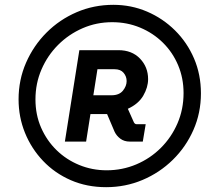

<svg xmlns="http://www.w3.org/2000/svg" viewBox="-20 -739 883 796"><path d="M420 37Q340 37 273.5 8Q207 -21 158.5 -72Q110 -123 83.5 -188.5Q57 -254 57 -327Q57 -408 88 -479Q119 -550 173 -604Q227 -658 298 -688.5Q369 -719 450 -719Q524 -719 589.5 -691Q655 -663 705.5 -613Q756 -563 784.5 -496.5Q813 -430 813 -352Q813 -271 782 -200.5Q751 -130 696.5 -76.5Q642 -23 571 7Q500 37 420 37ZM249 -152 309 -531H471Q527 -531 560.5 -496Q594 -461 594 -411Q594 -377 574 -342.5Q554 -308 510 -288L535 -232Q539 -224 547 -224H584L572 -152H518Q495 -152 479 -164Q463 -176 455 -193L424 -266H355L337 -152ZM422 -33Q487 -33 545 -57.5Q603 -82 647 -126Q691 -170 716 -228Q741 -286 741 -353Q741 -415 718.5 -468.5Q696 -522 655.5 -562Q615 -602 561 -624.5Q507 -647 445 -647Q380 -647 322.5 -622Q265 -597 221 -553Q177 -509 152 -451Q127 -393 127 -327Q127 -263 150.5 -209.5Q174 -156 214.5 -116.5Q255 -77 308.5 -55Q362 -33 422 -33ZM367 -344H442Q474 -344 489.5 -363Q505 -382 505 -403Q505 -422 492.5 -437Q480 -452 455 -452H384Z"/></svg>

Font: MuseoModerno SemiBold
Style: Italic
Weight: 600
Italic angle: -9°
Designer: Pablo Cosgaya, Héctor Gatti, Marcela Romero, and the Authors of The MuseoModerno Project.
Foundry: Omnibus-Type Team
Version: Version 1.003